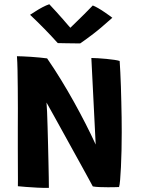

<svg xmlns="http://www.w3.org/2000/svg" viewBox="-20 -906 681 929"><path d="M216.5 3Q190.5 3.5 161 2Q131.5 0.5 106.2 -1.5Q81 -3.5 66.5 -5Q67 -11 66.8 -37.2Q66.5 -63.5 66.5 -103Q66.5 -142.5 66.2 -189.8Q66 -237 66.2 -286.5Q66.5 -336 66.5 -381.5Q66.5 -430.5 66 -478.2Q65.5 -526 64.8 -566.8Q64 -607.5 62 -634Q71.5 -634 90 -633.2Q108.5 -632.5 130.5 -631Q152.5 -629.5 173 -627.5Q193.5 -625.5 208 -623.5Q242.5 -573.5 275.2 -520Q308 -466.5 338 -412.5Q368 -358.5 394.5 -306.5Q421 -254.5 443 -206.5L422 -625.5Q435.5 -625.5 455 -624.2Q474.5 -623 495 -621Q515.5 -619 532.8 -616.5Q550 -614 559 -611Q560.5 -587 562.2 -555.5Q564 -524 565 -487.5Q566 -451 567 -412.8Q568 -374.5 568.5 -337Q569 -299.5 569 -266.5Q569 -221.5 568 -178Q567 -134.5 565.2 -97.5Q563.5 -60.5 561.2 -35Q559 -9.5 556 -1Q543.5 -0.5 529.5 -0.2Q515.5 0 501.5 0Q481 0 461.8 -0.8Q442.5 -1.5 429 -4Q423.5 -14 409.8 -39.5Q396 -65 376.2 -100.8Q356.5 -136.5 333.5 -178Q310.5 -219.5 287.2 -262Q264 -304.5 242.5 -342.8Q221 -381 205 -410Q206.5 -396 207.8 -364.8Q209 -333.5 210.2 -292.5Q211.5 -251.5 212.5 -207Q213.5 -162.5 214.5 -120.5Q215.5 -78.5 216 -46Q216.5 -13.5 216.5 3ZM429 -879.5Q440.5 -875 455.2 -866.5Q470 -858 484.2 -848.2Q498.5 -838.5 509.2 -830.8Q520 -823 523.5 -820Q463.5 -766 424 -736.5Q384.5 -707 368 -696Q358 -696 337.8 -696.2Q317.5 -696.5 295.8 -696.8Q274 -697 259.5 -697.5Q228.5 -732 195.5 -765.8Q162.5 -799.5 125.5 -834.5Q136 -841 151.8 -851.2Q167.5 -861.5 185.5 -871Q203.5 -880.5 218.5 -885.5Q235 -868 251.8 -849.5Q268.5 -831 283.5 -814Q298.5 -797 309 -784.5Q319.5 -772 324 -767.5H316Q324.5 -775.5 344.2 -794.8Q364 -814 387.2 -837Q410.5 -860 429 -879.5Z"/></svg>

Font: Grandstander Thin SemiBold
Style: Regular
Weight: 600
Version: Version 1.200